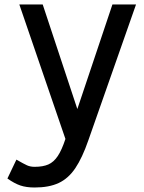

<svg xmlns="http://www.w3.org/2000/svg" viewBox="-20 -638 640 854"><path d="M134 196Q97 196 70.5 187Q44 178 13 156L53 72Q86 91 100.5 97.5Q115 104 134 104Q171 104 195 93.5Q219 83 237 56Q255 29 271 -20L66 -618H170L324 -153L480 -618H585L373 -14Q346 64 315 110Q284 156 241 176Q198 196 134 196Z"/></svg>

Font: Victor Mono Thin
Style: Bold
Weight: 700
Monospace: yes
Version: Version 1.561;gftools[0.9.30]